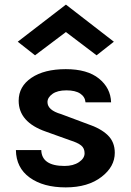

<svg xmlns="http://www.w3.org/2000/svg" viewBox="-20 -799 567 833"><path d="M57 -618 266 -779 474 -618 399 -559 266 -660 132 -559ZM49 -148H159Q161 -79 260 -79Q298 -79 322.5 -95.5Q347 -112 347 -134Q347 -156 332 -168Q317 -180 285 -190L179 -228Q61 -269 61 -362Q61 -424 116.5 -461.5Q172 -499 265.5 -499Q359 -499 409.5 -458Q460 -417 462 -355H351Q349 -379 328 -393Q307 -407 268 -407Q229 -407 207.5 -391.5Q186 -376 186 -356Q186 -321 245 -304L360 -261Q417 -242 447.5 -212.5Q478 -183 478 -136Q478 -76 421 -32Q362 14 265 14Q168 14 109 -28.5Q50 -71 49 -148Z"/></svg>

Font: Karmilla
Style: Bold
Weight: 700
Designer: Jonathan Pinhorn
Version: Version 1.000